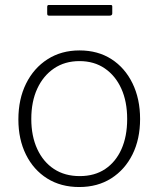

<svg xmlns="http://www.w3.org/2000/svg" viewBox="-20 -743 638 773"><path d="M299 10Q225 10 170 -24.5Q115 -59 84.5 -120.5Q54 -182 54 -262Q54 -344 85 -406.5Q116 -469 171.5 -504.5Q227 -540 300 -540Q374 -540 428.5 -505Q483 -470 513.5 -407.5Q544 -345 544 -264Q544 -183 513.5 -121.5Q483 -60 428 -25Q373 10 299 10ZM301 -34Q361 -34 403.5 -62.5Q446 -91 469 -142.5Q492 -194 492 -264Q492 -334 468.5 -386Q445 -438 402 -467.5Q359 -497 300 -497Q241 -497 197.5 -467.5Q154 -438 130 -386Q106 -334 106 -264Q106 -195 130 -143Q154 -91 197.5 -62.5Q241 -34 301 -34ZM432 -717V-689Q432 -680 421 -680H178Q173 -680 171.5 -682Q170 -684 170 -689V-715Q170 -723 176 -723H426Q432 -723 432 -717Z"/></svg>

Font: Libre Franklin Thin ExtraLight
Style: Regular
Weight: 250
Version: Version 3.000